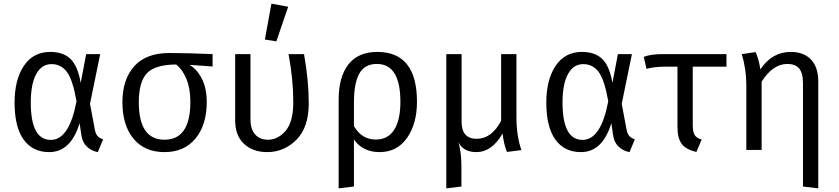

<svg xmlns="http://www.w3.org/2000/svg" viewBox="-20 -823 4605 1054"><path d="M263 -471Q209 -471 179 -416.5Q149 -362 149 -260Q149 -55 259 -55Q360 -55 400 -267Q380 -383 348 -427Q316 -471 263 -471ZM256 -538Q327 -538 367 -499.5Q407 -461 423 -368L453 -526H530L474 -253L501 -110Q505 -89 515 -77Q525 -65 546 -58L517 12Q483 6 458 -17Q433 -40 427 -79L417 -147Q369 12 250 12Q159 12 109.5 -57Q60 -126 60 -260Q60 -385 111 -461.5Q162 -538 256 -538Z M883 -56Q1025 -56 1025 -264Q1025 -338 1003 -390.5Q981 -443 947 -469Q831 -468 786.5 -421Q742 -374 742 -262Q742 -56 883 -56ZM1147 -458 1020 -467Q1062 -443 1088.5 -390Q1115 -337 1115 -264Q1115 -138 1053.5 -63Q992 12 883 12Q774 12 713 -61.5Q652 -135 652 -262Q652 -387 717 -459.5Q782 -532 910 -532Q1009 -532 1147 -526Z M1564 -526H1649Q1675 -379 1675 -256Q1675 -124 1607.5 -56Q1540 12 1447 12Q1369 12 1320 -33Q1271 -78 1271 -162V-526H1355V-169Q1355 -113 1381 -84.5Q1407 -56 1451 -56Q1506 -56 1548 -105Q1590 -154 1590 -263Q1590 -387 1564 -526ZM1562 -786 1497 -596 1434 -606 1470 -803Z M2044 -57Q2109 -57 2143.5 -110Q2178 -163 2178 -264Q2178 -472 2049 -472Q1982 -472 1952.5 -419Q1923 -366 1923 -261V-131Q1965 -57 2044 -57ZM2051 -538Q2269 -538 2269 -264Q2269 -144 2214.5 -66Q2160 12 2064 12Q1972 12 1923 -57V201L1839 211V-274Q1839 -402 1893 -470Q1947 -538 2051 -538Z M2842 1 2763 11Q2746 -29 2739 -90Q2680 12 2596 12Q2523 12 2497 -42Q2513 15 2513 92V201L2430 211V-526H2514V-155Q2514 -61 2597 -61Q2679 -61 2731 -160V-526H2815V-179Q2815 -80 2842 1Z M3182 -471Q3128 -471 3098 -416.5Q3068 -362 3068 -260Q3068 -55 3178 -55Q3279 -55 3319 -267Q3299 -383 3267 -427Q3235 -471 3182 -471ZM3175 -538Q3246 -538 3286 -499.5Q3326 -461 3342 -368L3372 -526H3449L3393 -253L3420 -110Q3424 -89 3434 -77Q3444 -65 3465 -58L3436 12Q3402 6 3377 -17Q3352 -40 3346 -79L3336 -147Q3288 12 3169 12Q3078 12 3028.5 -57Q2979 -126 2979 -260Q2979 -385 3030 -461.5Q3081 -538 3175 -538Z M3783 -457V-137Q3783 -98 3794 -81Q3805 -64 3832 -57L3803 11Q3745 -2 3722 -33.5Q3699 -65 3699 -127V-457H3624Q3568 -456 3529 -445L3514 -511Q3553 -526 3617 -526H3968V-457Z M4321 -538Q4393 -538 4432.5 -495.5Q4472 -453 4472 -377V211L4388 201V-365Q4388 -423 4366.5 -447.5Q4345 -472 4302 -472Q4223 -472 4161 -375V0H4077V-357Q4077 -443 4052 -526L4128 -537Q4146 -497 4154 -442Q4218 -538 4321 -538Z"/></svg>

Font: FiraSans
Style: Regular
Weight: 350
Designer: Carrois Corporate & Edenspiekermann AG
Foundry: Carrois Corporate GbR & Edenspiekermann AG
Version: Version 3.106;PS 003.106;hotconv 1.0.70;makeotf.lib2.5.58329